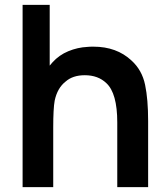

<svg xmlns="http://www.w3.org/2000/svg" viewBox="-20 -770 692 790"><path d="M589.5 -272V0H462.5V-266.5Q462.5 -386.5 417.5 -428Q383.5 -460.5 329 -460.5Q279.5 -460.5 250 -434.5Q216 -408 205 -356Q199 -323.5 199 -245V0H73V-750H184.5V-500L196 -513.5Q223 -543.5 261 -559.2Q299 -575 339.5 -577Q343.5 -577.5 349.8 -577.8Q356 -578 364.5 -578Q460 -578 521 -521Q564.5 -481.5 577 -421Q589.5 -361.5 589.5 -272Z"/></svg>

Font: Russisch Sans
Style: Bold
Weight: 700
Designer: Michael Sharanda (font) & Cristiano Sobral (main changes)
Foundry: Michael Sharanda
Version: Version 2.00;September 8, 2020;FontCreator 13.0.0.2681 64-bi